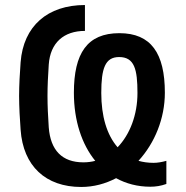

<svg xmlns="http://www.w3.org/2000/svg" viewBox="-20 -732 741 764"><path d="M303 12C353 12 400 -1 442 -23C482 -1 528 11 578 11C599 11 620 8 642 0V-92C624 -87 607 -84 591 -84C569 -84 549 -87 531 -92C596 -163 636 -261 636 -363C636 -520 581 -600 455 -600C327 -600 274 -520 274 -363C274 -251 306 -157 359 -92C344 -88 328 -86 312 -86C227 -86 181 -134 174 -225C171 -273 169 -308 169 -350C169 -392 171 -428 174 -475C180 -562 234 -609 318 -609V-712C170 -712 73 -629 62 -484C59 -445 56 -392 56 -350C56 -308 59 -255 62 -216C72 -71 162 12 303 12ZM383 -362C383 -459 398 -505 454 -505C515 -505 527 -456 527 -362C527 -275 497 -197 448 -146C405 -195 383 -270 383 -362Z"/></svg>

Font: Finlandica Medium
Style: Regular
Weight: 500
Designer: Niklas Ekholm, Juho Hiilivirta, Jaakko Suomalainen
Foundry: Helsinki Type Studio
Version: Version 2.000;Glyphs 3.2 (3202)